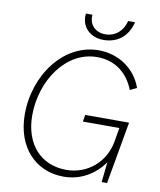

<svg xmlns="http://www.w3.org/2000/svg" viewBox="-96 -965 870 1047"><g transform="rotate(10 339.0 -441.5)"><path d="M328 7C419 7 499 -38 550 -112L538 0H568L629 -345H386L380 -307H582L569 -232C549 -112 452 -32 336 -32C192 -32 102 -137 102 -293C102 -487 225 -667 396 -667C496 -667 567 -611 602 -521L639 -539C602 -643 507 -705 398 -705C206 -705 61 -511 61 -292C61 -112 170 7 328 7ZM412 -765C492 -765 547 -811 566 -890H528C514 -834 473 -797 417 -797C361 -797 325 -836 330 -890H294C285 -817 339 -765 412 -765Z"/></g></svg>

Font: Fixel Text 20240404 ExtraLight
Style: Italic
Weight: 200
Width: 4
Italic angle: -10°
Designer: AlfaBravo + MacPaw
Foundry: Kyrylo Tkachov, Marchela Mozhyna, Serhii Makarenko, Maria Weinstein, Zakhar Kryvoshyya
Version: Version 1.211;Glyphs 3.2 (3225)